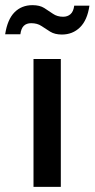

<svg xmlns="http://www.w3.org/2000/svg" viewBox="-73 -725 367 745"><path d="M57 0V-496H163V0ZM167 -591Q140 -591 122 -602Q104 -613 88 -624Q72 -635 48 -635Q30 -635 19.5 -625Q9 -615 6 -592H-53Q-44 -650 -16.5 -677.5Q11 -705 53 -705Q81 -705 98.5 -694Q116 -683 132.5 -671.5Q149 -660 172 -660Q189 -660 200.5 -670Q212 -680 215 -703H274Q266 -647 237.5 -619Q209 -591 167 -591Z"/></svg>

Font: Rethink Sans Medium
Style: Regular
Weight: 500
Designer: The Rethink Sans project authors (Hans Thiessen). DM Sans designed by Colophon Foundry.
Foundry: Rethink Communications LLC
Version: Version 1.001